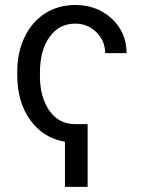

<svg xmlns="http://www.w3.org/2000/svg" viewBox="-20 -558 575 765"><path d="M329.1 186.5V-63.5H275.9C233.6 -64.5 200.2 -82.8 175.8 -118.4C151.4 -154.1 139.2 -199.2 139.2 -253.9V-269C139.2 -328 151.9 -375.2 177.2 -410.6C202.6 -446.1 236.8 -463.9 279.8 -463.9C312.7 -463.9 340.7 -452.5 364 -429.7C387.3 -406.9 398.9 -379.1 398.9 -346.2H484.4C484.4 -400.9 464.8 -446.5 425.8 -483.2C386.7 -519.8 338.1 -538.1 279.8 -538.1C234.5 -538.1 194.4 -526.9 159.4 -504.4C124.4 -481.9 97.2 -450.4 77.9 -409.9C58.5 -369.4 48.8 -324.2 48.8 -274.4V-257.3C48.8 -186.7 66.1 -127.4 100.6 -79.6C135.1 -31.7 181.2 -2.9 238.8 6.8V186.5Z"/></svg>

Font: Roboto1
Style: rg
Weight: 400
Designer: Google
Version: Version 2.137; 2017